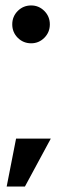

<svg xmlns="http://www.w3.org/2000/svg" viewBox="-20 -622 236 705"><path d="M94.5 -463Q65.5 -463 45.2 -483.2Q25 -503.5 25 -532.5Q25 -561.5 45.2 -581.8Q65.5 -602 94.5 -602Q122.5 -602 142.8 -581.8Q163 -561.5 163 -532.5Q163 -503.5 142.8 -483.2Q122.5 -463 94.5 -463ZM4.5 63 39 -113H166.5L71.5 63Z"/></svg>

Font: Anybody Condensed SemiBold
Style: Regular
Weight: 600
Width: 3
Designer: Tyler Finck
Foundry: Etcetera Type Company
Version: Version 1.010; ttfautohint (v1.8.3) -l 8 -r 50 -G 200 -x 14 